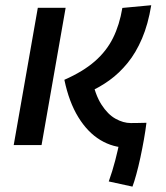

<svg xmlns="http://www.w3.org/2000/svg" viewBox="-20 -547 626 724"><path d="M461.4 9.8Q406.2 9.8 358.4 -19Q310.5 -47.9 275.4 -105Q240.2 -162.1 222.7 -246.1Q293.5 -277.3 337.6 -315.9Q381.8 -354.5 406.2 -403.8Q430.7 -453.1 441.4 -517.1L550.3 -527.3Q538.6 -455.6 515.6 -401.9Q492.7 -348.1 461.2 -309.6Q429.7 -271 392.8 -244.4Q356 -217.8 316.4 -200.7L326.2 -252.9Q338.4 -190.4 362.3 -153.1Q386.2 -115.7 415.5 -99.4Q444.8 -83 473.1 -83Q489.3 -83 500 -83.3Q510.7 -83.5 532.2 -84L514.2 2.9Q502.4 9.8 461.4 9.8ZM31.7 0 122.6 -517.6H227.5L136.7 0ZM479.5 156.7 390.1 137.2Q403.8 99.1 414.6 57.6Q425.3 16.1 431.6 -16.6L532.2 -84Q528.8 -55.2 522.7 -21Q516.6 13.2 509.3 47.4Q502 81.5 494.1 110.1Q486.3 138.7 479.5 156.7Z"/></svg>

Font: Cascadia Code
Style: Italic
Weight: 400
Italic angle: -10°
Designer: Aaron Bell
Foundry: Saja Typeworks
Version: Version 2407.024